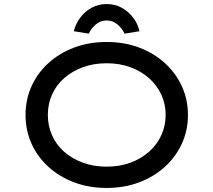

<svg xmlns="http://www.w3.org/2000/svg" viewBox="-20 -917 1052 947"><path d="M506 10Q419 10 346 -17.5Q273 -45 219 -94Q165 -143 135.5 -208.5Q106 -274 106 -350Q106 -426 135.5 -491.5Q165 -557 219 -606Q273 -655 346 -682.5Q419 -710 506 -710Q593 -710 666 -682.5Q739 -655 793 -606Q847 -557 877 -491.5Q907 -426 907 -350Q907 -274 877 -208.5Q847 -143 793 -94Q739 -45 666 -17.5Q593 10 506 10ZM506 -95Q570 -95 623 -114.5Q676 -134 715 -168.5Q754 -203 775.5 -249.5Q797 -296 797 -350Q797 -404 775.5 -450.5Q754 -497 715 -531.5Q676 -566 623 -585.5Q570 -605 506 -605Q442 -605 389 -585.5Q336 -566 297 -532Q258 -498 237 -451.5Q216 -405 216 -350Q216 -296 237 -249Q258 -202 297 -168Q336 -134 389 -114.5Q442 -95 506 -95ZM418 -751 344 -763Q353 -799 375.5 -829.5Q398 -860 431.5 -878.5Q465 -897 506 -897Q548 -897 581 -878.5Q614 -860 637 -829.5Q660 -799 668 -763L594 -751Q583 -776 560 -796Q537 -816 506 -816Q475 -816 452 -796Q429 -776 418 -751Z"/></svg>

Font: Lexend Peta
Style: Regular
Weight: 400
Designer: Bonnie Shaver-Troup, Thomas Jockin
Foundry: Lexend
Version: Version 1.007